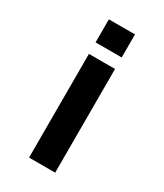

<svg xmlns="http://www.w3.org/2000/svg" viewBox="-182 -613 740 866"><g transform="rotate(30 188.0 -180.0)"><path d="M120 -540V-420H256V-540ZM120 180H256V-360H120Z"/></g></svg>

Font: Eudonet ExtraBold
Style: Regular
Weight: 800
Designer: Mikhail Sharanda
Foundry: Mikhail Sharanda
Version: Version 4.503;Glyphs 3.1.2 (3151)